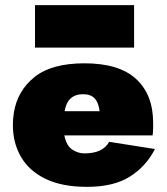

<svg xmlns="http://www.w3.org/2000/svg" viewBox="-20 -716 649 746"><path d="M116 -531V-696H501V-531ZM582 -137Q548 -70 485 -30Q422 10 318 10Q221 10 157 -21Q93 -52 61.5 -106.5Q30 -161 30 -230Q30 -243 31 -255Q32 -267 34 -279Q48 -364 114.5 -417Q181 -470 308 -470Q443 -470 509 -409Q575 -348 575 -239Q575 -233 575 -219.5Q575 -206 573 -190H230Q238 -150 260.5 -135Q283 -120 308 -120Q380 -120 404 -165ZM303 -350Q242 -350 231 -284H367Q363 -318 347.5 -334Q332 -350 303 -350Z"/></svg>

Font: Jost* Black
Style: Regular
Weight: 900
Version: Version 3.7